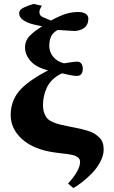

<svg xmlns="http://www.w3.org/2000/svg" viewBox="-20 -767 580 974"><path d="M327.1 -126 347.2 -122.1Q373 -117.2 388.7 -113.5Q404.3 -109.9 425.3 -103.5Q446.3 -97.2 458.5 -89.4Q470.7 -81.5 482.9 -70.3Q495.1 -59.1 500.5 -43.7Q505.9 -28.3 505.9 -8.8Q505.9 22 488 55.2Q470.2 88.4 444.1 114.5Q418 140.6 394 158.9Q370.1 177.2 352.1 187L325.2 164.1Q386.2 97.2 386.2 54.2Q386.2 46.4 383.1 40.3Q379.9 34.2 373.3 30Q366.7 25.9 359.9 22.9Q353 20 341.3 17.8Q329.6 15.6 321 14.4Q312.5 13.2 297.9 11.7Q283.2 10.3 274.9 8.8L253.9 5.9Q148.4 -9.3 91.3 -61.8Q34.2 -114.3 34.2 -183.1Q34.2 -253.4 76.7 -304.4Q119.1 -355.5 224.1 -410.2Q164.1 -424.8 135.5 -457Q106.9 -489.3 106.9 -526.9Q106.9 -544.4 113.8 -560.1Q120.6 -575.7 134.8 -589.1Q148.9 -602.5 161.1 -611.6Q173.3 -620.6 193.8 -633.8Q178.7 -636.7 170.2 -638.4Q161.6 -640.1 145.5 -644.3Q129.4 -648.4 119.4 -653.1Q109.4 -657.7 98.6 -664.6Q87.9 -671.4 82.5 -680.4Q77.1 -689.5 77.1 -700.2Q77.1 -715.8 96.2 -726.3Q115.2 -736.8 149.9 -747.1L192.9 -737.8Q188 -731.9 184.1 -722.7Q180.2 -713.4 180.2 -708Q180.2 -703.6 180.4 -700.4Q180.7 -697.3 182.1 -694.3Q183.6 -691.4 184.6 -689.7Q185.5 -688 188.7 -685.5Q191.9 -683.1 194.1 -681.9Q196.3 -680.7 201.9 -678.2Q207.5 -675.8 211.4 -674.1Q215.3 -672.4 223.9 -668.9Q232.4 -665.5 238.8 -663.1Q289.1 -689.9 318.4 -698Q347.7 -706.1 377.9 -706.1Q400.9 -706.1 414.6 -697Q428.2 -688 428.2 -672.9Q428.2 -641.6 407.2 -625.7Q386.2 -609.9 355 -609.9Q345.2 -609.9 313 -612.5Q280.8 -615.2 272.9 -615.2Q248 -601.6 239 -581.8Q230 -562 230 -534.2Q230 -503.4 249.8 -479Q269.5 -454.6 305.2 -445.8Q352.1 -454.1 373 -454.1Q385.7 -454.1 392.8 -444.1Q399.9 -434.1 399.9 -418Q399.9 -381.8 369.1 -381.8Q361.8 -381.8 351.3 -383.3Q340.8 -384.8 333.3 -386.5Q325.7 -388.2 312.7 -391.1Q299.8 -394 294.9 -395Q267.1 -382.8 247.3 -363.5Q227.5 -344.2 217.3 -321.8Q207 -299.3 202.6 -277.8Q198.2 -256.3 198.2 -233.9Q198.2 -210 204.8 -192.9Q211.4 -175.8 220.7 -165.5Q230 -155.3 249.3 -147.2Q268.6 -139.2 283.4 -135.5Q298.3 -131.8 327.1 -126Z"/></svg>

Font: Linguistics Pro
Style: Bold
Weight: 700
Designer: Stefan Peev, Context Ltd
Foundry: Stefan Peev, Context Ltd
Version: Version 001.000